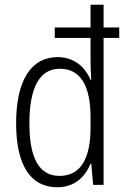

<svg xmlns="http://www.w3.org/2000/svg" viewBox="-20 -780 533 810"><path d="M222 10C296 10 339 -35 362 -89H365L373 0H417V-620H483V-664H417V-760H362V-664H211V-620H362V-524C362 -500 363 -471 365 -443H362C340 -496 294 -539 223 -539C112 -539 48 -442 48 -260C48 -84 108 10 222 10ZM231 -38C143 -38 104 -116 104 -260C104 -410 147 -490 232 -490C321 -490 362 -417 362 -284V-242C362 -110 320 -38 231 -38Z"/></svg>

Font: Noto Sans Hebrew Condensed Light
Style: Regular
Weight: 300
Width: 3
Designer: Monotype Design Team
Foundry: Monotype Imaging Inc.
Version: Version 2.004